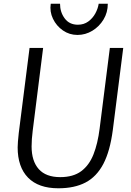

<svg xmlns="http://www.w3.org/2000/svg" viewBox="-20 -1005 704 1033"><path d="M294 8Q187 8 131 -49.2Q75 -106.5 75 -212Q75 -224 76.5 -243.5Q78 -263 81 -290L139 -747H212L156 -302Q153 -279 151.5 -257.5Q150 -236 150 -217Q150 -138.5 188.5 -95.2Q227 -52 304 -52Q374 -52 417 -84Q460 -116 483 -174.5Q506 -233 516 -313L571 -747H643L587 -306Q579.5 -249 566.8 -203.2Q554 -157.5 536 -123Q499.5 -54 440 -23Q380.5 8 294 8ZM397 -817Q353.5 -817 318.5 -841.2Q283.5 -865.5 265 -904Q246.5 -942.5 253 -985H303Q303 -939.5 328.2 -905.8Q353.5 -872 399 -872Q431 -872 454.8 -889.2Q478.5 -906.5 492.8 -932.5Q507 -958.5 511 -985H560Q560 -938 537 -900Q514 -862 476.8 -839.5Q439.5 -817 397 -817Z"/></svg>

Font: Koeln Type Sans Light
Style: Italic
Weight: 300
Italic angle: -7.5°
Designer: Eben Sorkin
Foundry: Eben Sorkin
Version: Version 2.001